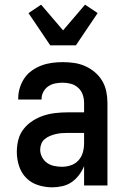

<svg xmlns="http://www.w3.org/2000/svg" viewBox="-20 -794 540 822"><path d="M203 8Q173 8 143 -1.5Q113 -11 92 -32.5Q71 -54 61.5 -83.5Q52 -113 52 -144Q52 -170 58.5 -195.5Q65 -221 81 -241.5Q97 -262 119.5 -276.5Q142 -291 166.5 -299Q191 -307 217 -310Q243 -313 269 -313H340V-354Q340 -372 334 -389Q328 -406 315 -418Q302 -430 284.5 -435Q267 -440 249 -440Q233 -440 217 -437Q201 -434 187.5 -425Q174 -416 166 -401.5Q158 -387 158 -371V-368H58V-373Q58 -396 65 -418.5Q72 -441 85 -460Q98 -479 117.5 -492.5Q137 -506 158.5 -514Q180 -522 203 -525Q226 -528 249 -528Q273 -528 297.5 -524.5Q322 -521 344.5 -511Q367 -501 386 -485Q405 -469 417.5 -448Q430 -427 435 -402.5Q440 -378 440 -354V0H340V-83Q332 -63 318.5 -45Q305 -27 287 -14.5Q269 -2 247 3Q225 8 203 8ZM246 -80Q265 -80 284 -86.5Q303 -93 316 -107.5Q329 -122 334.5 -141Q340 -160 340 -180V-225H269Q256 -225 243.5 -224Q231 -223 218.5 -220Q206 -217 194 -212Q182 -207 172 -199Q162 -191 157 -178.5Q152 -166 152 -153Q152 -137 160 -121.5Q168 -106 181.5 -96.5Q195 -87 212 -83.5Q229 -80 246 -80ZM195 -600 102 -738 156 -774 250 -664 344 -774 398 -738 305 -600Z"/></svg>

Font: Iosevka Semibold
Style: Regular
Weight: 600
Monospace: yes
Designer: Belleve Invis
Foundry: Belleve Invis
Version: Version 33.2.3; ttfautohint (v1.8.4)